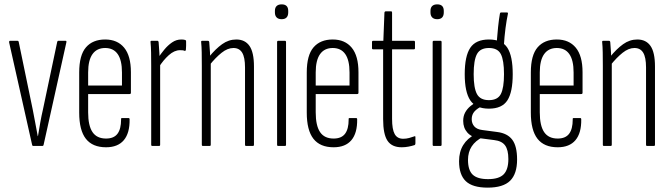

<svg xmlns="http://www.w3.org/2000/svg" viewBox="-20 -669 3075 880"><path d="M132 0Q128 0 127 -6L22 -474Q21 -482 26 -482H60Q65 -482 66 -476L130 -167Q136 -137 141.5 -106.5Q147 -76 153 -45H154Q159 -76 164.5 -107Q170 -138 177 -168L242 -476Q243 -482 247 -482H281Q286 -482 284 -474L180 -6Q179 0 174 0Z M466 6Q404 6 373.5 -33Q343 -72 343 -153V-337Q343 -416 374 -452Q405 -488 462 -488Q518 -488 549 -450.5Q580 -413 580 -338V-244Q580 -238 574 -238H384V-154Q384 -93 404 -63.5Q424 -34 466 -34Q502 -34 518.5 -56Q535 -78 535 -121Q534 -128 539 -128H569Q574 -128 574 -122Q575 -59 547.5 -26.5Q520 6 466 6ZM384 -277H539V-337Q539 -393 519.5 -421Q500 -449 462 -449Q424 -449 404 -421Q384 -393 384 -337Z M678 0Q673 0 673 -6V-367Q673 -401 672.5 -428Q672 -455 670 -475Q669 -482 674 -482H702Q706 -482 707 -476Q709 -454 710.5 -427Q712 -400 712 -386L714 -381V-6Q714 0 709 0ZM708 -361 705 -404Q717 -422 733 -441.5Q749 -461 768.5 -474.5Q788 -488 811 -488Q822 -488 828 -486Q831 -485 832 -483.5Q833 -482 833 -478Q833 -468 833 -459.5Q833 -451 832 -441Q831 -435 826 -436Q822 -438 817 -438.5Q812 -439 805 -439Q779 -439 753.5 -416Q728 -393 708 -361Z M1108 0Q1103 0 1103 -6V-360Q1103 -406 1090 -427.5Q1077 -449 1050 -449Q1023 -449 995.5 -427Q968 -405 940 -370L938 -408Q968 -445 998 -466.5Q1028 -488 1063 -488Q1103 -488 1123.5 -458.5Q1144 -429 1144 -364V-6Q1144 0 1139 0ZM910 0Q905 0 905 -6V-367Q905 -401 904.5 -428.5Q904 -456 902 -475Q901 -482 906 -482H933Q938 -482 939 -476Q941 -457 942.5 -428Q944 -399 944 -384L946 -380V-6Q946 0 941 0Z M1255 0Q1250 0 1250 -6V-476Q1250 -482 1255 -482H1286Q1291 -482 1291 -476V-6Q1291 0 1286 0ZM1271 -581Q1256 -581 1248 -589Q1240 -597 1240 -612V-619Q1240 -634 1248 -641.5Q1256 -649 1271 -649Q1286 -649 1293.5 -641.5Q1301 -634 1301 -619V-612Q1301 -597 1293.5 -589Q1286 -581 1271 -581Z M1509 6Q1447 6 1416.5 -33Q1386 -72 1386 -153V-337Q1386 -416 1417 -452Q1448 -488 1505 -488Q1561 -488 1592 -450.5Q1623 -413 1623 -338V-244Q1623 -238 1617 -238H1427V-154Q1427 -93 1447 -63.5Q1467 -34 1509 -34Q1545 -34 1561.5 -56Q1578 -78 1578 -121Q1577 -128 1582 -128H1612Q1617 -128 1617 -122Q1618 -59 1590.5 -26.5Q1563 6 1509 6ZM1427 -277H1582V-337Q1582 -393 1562.5 -421Q1543 -449 1505 -449Q1467 -449 1447 -421Q1427 -393 1427 -337Z M1821 6Q1776 6 1756 -24Q1736 -54 1736 -123V-443H1690Q1685 -443 1685 -448V-476Q1685 -482 1690 -482H1737L1742 -611Q1743 -617 1748 -617H1773Q1777 -617 1777 -611V-482H1877Q1882 -482 1882 -476V-448Q1882 -443 1877 -443H1777V-124Q1777 -76 1789 -54.5Q1801 -33 1828 -33Q1842 -33 1855 -36.5Q1868 -40 1879 -44Q1884 -47 1884 -40V-12Q1884 -6 1880 -4Q1868 0 1852.5 3Q1837 6 1821 6Z M1968 0Q1963 0 1963 -6V-476Q1963 -482 1968 -482H1999Q2004 -482 2004 -476V-6Q2004 0 1999 0ZM1984 -581Q1969 -581 1961 -589Q1953 -597 1953 -612V-619Q1953 -634 1961 -641.5Q1969 -649 1984 -649Q1999 -649 2006.5 -641.5Q2014 -634 2014 -619V-612Q2014 -597 2006.5 -589Q1999 -581 1984 -581Z M2215 191Q2146 191 2115 161.5Q2084 132 2084 70Q2084 27 2103 -4Q2122 -35 2159 -54L2193 -41Q2159 -24 2142 2Q2125 28 2125 64Q2125 111 2146.5 131.5Q2168 152 2217 152Q2267 152 2288.5 130Q2310 108 2310 60Q2310 18 2295 -2.5Q2280 -23 2245 -27L2175 -36Q2141 -40 2122 -61.5Q2103 -83 2103 -115Q2103 -137 2112 -153.5Q2121 -170 2135.5 -182Q2150 -194 2165 -203L2193 -184Q2168 -173 2155 -158.5Q2142 -144 2142 -123Q2142 -103 2154 -89.5Q2166 -76 2191 -73L2259 -64Q2306 -58 2328 -28.5Q2350 1 2350 62Q2350 128 2318 159.5Q2286 191 2215 191ZM2221 -171Q2161 -171 2135.5 -209Q2110 -247 2110 -329Q2110 -412 2135.5 -450Q2161 -488 2221 -488Q2281 -488 2305.5 -450Q2330 -412 2330 -329Q2330 -247 2305.5 -209Q2281 -171 2221 -171ZM2221 -210Q2261 -210 2275.5 -238Q2290 -266 2290 -329Q2290 -393 2275.5 -421Q2261 -449 2221 -449Q2181 -449 2166 -421Q2151 -393 2151 -329Q2151 -266 2166 -238Q2181 -210 2221 -210ZM2289 -455 2256 -468Q2259 -509 2263 -546Q2267 -583 2271 -605Q2272 -612 2277 -612H2303Q2309 -612 2308 -606Q2302 -578 2297 -540.5Q2292 -503 2289 -455Z M2536 6Q2474 6 2443.5 -33Q2413 -72 2413 -153V-337Q2413 -416 2444 -452Q2475 -488 2532 -488Q2588 -488 2619 -450.5Q2650 -413 2650 -338V-244Q2650 -238 2644 -238H2454V-154Q2454 -93 2474 -63.5Q2494 -34 2536 -34Q2572 -34 2588.5 -56Q2605 -78 2605 -121Q2604 -128 2609 -128H2639Q2644 -128 2644 -122Q2645 -59 2617.5 -26.5Q2590 6 2536 6ZM2454 -277H2609V-337Q2609 -393 2589.5 -421Q2570 -449 2532 -449Q2494 -449 2474 -421Q2454 -393 2454 -337Z M2946 0Q2941 0 2941 -6V-360Q2941 -406 2928 -427.5Q2915 -449 2888 -449Q2861 -449 2833.5 -427Q2806 -405 2778 -370L2776 -408Q2806 -445 2836 -466.5Q2866 -488 2901 -488Q2941 -488 2961.5 -458.5Q2982 -429 2982 -364V-6Q2982 0 2977 0ZM2748 0Q2743 0 2743 -6V-367Q2743 -401 2742.5 -428.5Q2742 -456 2740 -475Q2739 -482 2744 -482H2771Q2776 -482 2777 -476Q2779 -457 2780.5 -428Q2782 -399 2782 -384L2784 -380V-6Q2784 0 2779 0Z"/></svg>

Font: Sofia Sans Extra Condensed Light
Style: Regular
Weight: 300
Designer: Botio Nikoltchev, Ani Petrova
Foundry: lettersoup
Version: Version 4.101